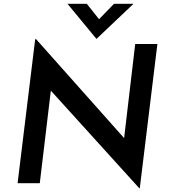

<svg xmlns="http://www.w3.org/2000/svg" viewBox="-20 -958 884 1004"><path d="M711 26H708L216 -517L248 -502L188 0H72L164 -753H169L652 -210L627 -219L687 -728H803ZM434 -938 508 -845 478 -837 576 -938H678L485 -755H484L333 -938Z"/></svg>

Font: Josefin Sans Thin SemiBold
Style: Italic
Weight: 600
Italic angle: -7°
Version: Version 2.000